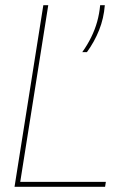

<svg xmlns="http://www.w3.org/2000/svg" viewBox="-20 -720 479 740"><path d="M36 0 147 -700H166L58 -19H388L385 0ZM297 -519Q317 -547 331.5 -576.5Q346 -606 354.5 -636.5Q363 -667 366 -700H384Q380 -649 362 -604Q344 -559 315 -519Z"/></svg>

Font: Georama ExtraCondensed Thin Thin
Style: Italic
Weight: 250
Italic angle: -9°
Version: Version 1.001